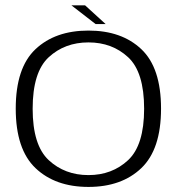

<svg xmlns="http://www.w3.org/2000/svg" viewBox="-20 -714 702 738"><path d="M320 4.5Q447.5 4.5 523.2 -67.8Q599 -140 599 -296.5Q599 -453.5 523.2 -525Q447.5 -596.5 320 -596.5Q192.5 -596.5 116.5 -525Q40.5 -453.5 40.5 -296.5Q40.5 -140 116.5 -67.8Q192.5 4.5 320 4.5ZM320 -41Q229 -41 167.2 -98.5Q105.5 -156 105.5 -296Q105.5 -437 167.2 -494Q229 -551 320 -551Q411 -551 472.5 -494Q534 -437 534 -296Q534 -156 472.5 -98.5Q411 -41 320 -41ZM347.5 -621.5H386L307 -693.5H254.5Z"/></svg>

Font: Anybody SemiExpanded Light
Style: Regular
Weight: 300
Width: 6
Version: Version 1.113;gftools[0.9.25]